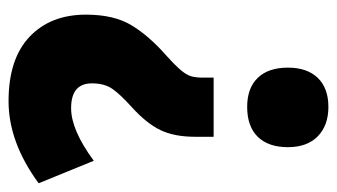

<svg xmlns="http://www.w3.org/2000/svg" viewBox="-187 -416 776 442"><g transform="rotate(90 201.0 -195.0)"><path d="M318.8 -469.7Q318.8 -424.8 294.9 -400.4Q271 -376 226.1 -376Q182.6 -376 159.2 -400.4Q135.7 -424.8 135.7 -469.7Q135.7 -514.2 159.4 -538.6Q183.1 -563 226.1 -563Q268.6 -563 293.7 -538.6Q318.8 -514.2 318.8 -469.7ZM294.9 -298.8V-256.8Q294.9 -208 279.3 -176Q263.7 -144 227.1 -110.8Q197.3 -84 184.6 -65.7Q171.9 -47.4 171.9 -18.6Q171.9 29.3 229 29.3Q279.3 29.3 350.1 -22.9L401.9 104Q307.6 173.3 212.9 173.3Q115.7 173.3 64.7 125Q13.7 76.7 13.7 -4.9Q13.7 -69.3 38.1 -109.6Q62.5 -149.9 106.9 -189Q131.8 -211.4 142.6 -224.6Q153.3 -237.8 156 -248.5Q158.7 -259.3 158.7 -273.9V-298.8Z"/></g></svg>

Font: Open Sans Condensed ExtraBold
Style: Regular
Weight: 800
Width: 3
Designer: Monotype Design Team
Foundry: Monotype Imaging Inc.
Version: Version 3.000; ttfautohint (v1.8.4)